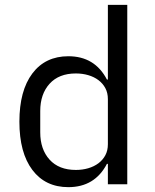

<svg xmlns="http://www.w3.org/2000/svg" viewBox="-20 -760 640 792"><path d="M425 -84H421Q371 12 262 12Q167 12 113.5 -59Q60 -130 60 -258Q60 -386 113.5 -457Q167 -528 262 -528Q371 -528 421 -432H425V-740H505V0H425ZM293 -59Q320 -59 344 -66Q368 -73 386 -86.5Q404 -100 414.5 -119.5Q425 -139 425 -165V-351Q425 -377 414.5 -396.5Q404 -416 386 -429.5Q368 -443 344 -450Q320 -457 293 -457Q223 -457 184.5 -414.5Q146 -372 146 -302V-214Q146 -144 184.5 -101.5Q223 -59 293 -59Z"/></svg>

Font: IBM Plex Mono
Style: Regular
Weight: 400
Monospace: yes
Designer: Mike Abbink, Paul van der Laan, Pieter van Rosmalen
Foundry: Bold Monday
Version: Version 2.3